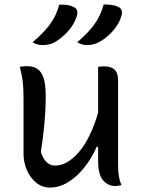

<svg xmlns="http://www.w3.org/2000/svg" viewBox="-20 -834 640 865"><path d="M447 -814Q468 -814 484.5 -811.5Q501 -809 513 -803Q525 -797 528 -786.5Q531 -776 528 -765Q518 -729 491.5 -698Q465 -667 433 -648Q405 -631 373 -631Q347 -631 328 -644Q376 -684 405 -724Q434 -764 447 -814ZM247 -813Q289 -815 313 -802Q324 -797 327 -786.5Q330 -776 327 -765Q317 -729 290.5 -698Q264 -667 232 -647Q218 -638 203 -634.5Q188 -631 172 -631Q160 -631 148.5 -634Q137 -637 127 -644Q175 -684 204.5 -723.5Q234 -763 247 -813ZM102 -536Q128 -536 146.5 -525Q165 -514 175.5 -485Q186 -456 186 -403Q186 -360 183.5 -321.5Q181 -283 176.5 -242Q172 -201 164 -149Q184 -88 228 -88Q283 -88 335.5 -149Q388 -210 422 -326V-533Q429 -534 434.5 -534.5Q440 -535 447 -535Q482 -535 497 -519.5Q512 -504 512 -472V-91Q512 -60 515.5 -40Q519 -20 527 0Q520 1 513 2.5Q506 4 499 4Q467 4 444.5 -21.5Q422 -47 422 -111V-173H416Q393 -121 359.5 -79Q326 -37 286.5 -13Q247 11 205 11Q170 11 143 -11Q116 -33 101 -68Q86 -103 86 -141V-394Q86 -435 82.5 -465.5Q79 -496 69 -533Q87 -536 102 -536Z"/></svg>

Font: Recursive Sn Csl St
Style: Regular
Weight: 400
Version: Version 1.079;hotconv 1.0.112;makeotfexe 2.5.65598; ttfautoh